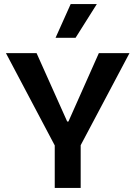

<svg xmlns="http://www.w3.org/2000/svg" viewBox="-20 -920 662 940"><path d="M248 0V-208L9 -660H159L309 -325H315L464 -660H614L375 -209V0ZM350 -735H252L326 -900H454Z"/></svg>

Font: Bricolage Grotesque 12pt SemiBold
Style: Regular
Weight: 600
Designer: Mathieu Triay
Foundry: Atelier Triay
Version: Version 1.001; ttfautohint (v1.8.4.7-5d5b);gftools[0.9.33.de